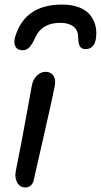

<svg xmlns="http://www.w3.org/2000/svg" viewBox="-20 -780 445 848"><path d="M253.9 -759.8Q295.9 -759.8 327.1 -748.3Q358.4 -736.8 375.5 -716.8Q392.6 -696.8 399.9 -672.4Q407.2 -647.9 404.8 -620.1Q402.8 -590.3 390.1 -576.7Q377.4 -563 358.9 -563Q341.3 -563 333.5 -574.2Q325.7 -585.4 325.2 -616.2Q324.7 -647.5 303.7 -663.3Q282.7 -679.2 246.1 -679.2Q165.5 -679.2 136.2 -615.2Q121.6 -582.5 109.1 -570.3Q96.7 -558.1 79.1 -558.1Q56.6 -558.1 48.1 -575.2Q39.6 -592.3 46.9 -617.2Q89.4 -759.8 253.9 -759.8ZM91.8 47.9Q67.9 47.9 55.9 26.1Q43.9 4.4 49.8 -24.9Q75.2 -151.4 97.9 -277.1Q120.6 -402.8 121.1 -404.8Q126.5 -429.7 143.3 -446.3Q160.2 -462.9 181.2 -462.9Q203.6 -462.9 215.3 -446.8Q227.1 -430.7 222.2 -401.9Q214.4 -359.4 175.3 -188.7Q136.2 -18.1 129.9 11.2Q127 28.3 117.2 38.1Q107.4 47.9 91.8 47.9Z"/></svg>

Font: Shantell Sans Bouncy
Style: Italic
Weight: 400
Italic angle: -11.31°
Designer: Stephen Nixon, Anya Danilova, Shantell Martin
Foundry: Arrow Type
Version: Version 1.006;[9816181b4]